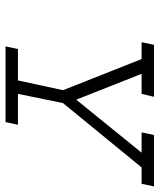

<svg xmlns="http://www.w3.org/2000/svg" viewBox="40 -630 590 711"><g transform="rotate(90 335.5 -275.0)"><path d="M146.5 -549.8H338.9L328.1 -503.9H253.9L349.6 -261.7L545.9 -503.9H470.7L480.5 -549.8H670.9L661.1 -503.9H600.6L362.3 -212.9L328.1 -45.9H442.4L432.6 0H152.3L162.1 -45.9H278.3L314.5 -212.9L199.2 -503.9H136.7Z"/></g></svg>

Font: Thabit-Oblique
Style: Oblique
Weight: 500
Designer: Regenerated by Nadim Shaikli
Foundry: MAK Alagha
Version: 0.01